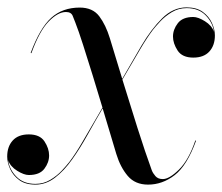

<svg xmlns="http://www.w3.org/2000/svg" viewBox="-60 -490 602 520"><path d="M471 -109Q446.5 -41.5 413.2 -15.8Q380 10 341 10Q306 10 286 -13.5Q266 -37 255 -73Q248 -96 238.5 -128.2Q229 -160.5 218 -196.5Q197.5 -161.5 177.2 -125Q157 -88.5 135.2 -58Q113.5 -27.5 89 -8.8Q64.5 10 36 10Q9 10 -7.8 -2.2Q-24.5 -14.5 -32.5 -32.2Q-40.5 -50 -40.5 -66Q-40.5 -93 -25.5 -109.5Q-10.5 -126 18 -126Q48 -126 60.5 -107Q73 -88 73 -69Q73 -50 60.2 -33Q47.5 -16 18 -16Q5 -16 -13.5 -27.5Q-32 -39 -38 -56Q-34.5 -31 -15.5 -11.5Q3.5 8 36 8Q58 8 76.2 -3Q94.5 -14 107.5 -28Q120.5 -42 127.5 -51Q145 -74 163.8 -106.5Q182.5 -139 217.5 -198.5Q204.5 -242 190.8 -286.5Q177 -331 165 -368.5Q153 -406 144 -429Q141 -437 136.8 -447.2Q132.5 -457.5 118.5 -457.5Q97 -457.5 72 -432Q47 -406.5 25 -346L23 -346.5Q48 -414 78.8 -441.8Q109.5 -469.5 156 -469.5Q191 -469.5 208.8 -446Q226.5 -422.5 237.5 -386.5Q244 -364.5 252.8 -336.2Q261.5 -308 271 -276.5Q297 -322 323.2 -366.5Q349.5 -411 379.2 -440.5Q409 -470 445.5 -470Q472.5 -470 489.2 -457.8Q506 -445.5 514 -427.8Q522 -410 522 -394Q522 -367 507 -350.5Q492 -334 463.5 -334Q433.5 -334 421 -353.2Q408.5 -372.5 408.5 -391Q408.5 -410 421.5 -427Q434.5 -444 463.5 -444Q476.5 -444 495 -432.5Q513.5 -421 519.5 -404Q516 -429 497 -448.5Q478 -468 445.5 -468Q423.5 -468 405.2 -457Q387 -446 374 -432Q361 -418 354 -409Q337.5 -387 320 -357.2Q302.5 -327.5 271.5 -274.5Q291 -211 312.2 -144Q333.5 -77 351 -29Q354 -21 361 -13Q368 -5 381 -5Q398.5 -5 424.8 -30.8Q451 -56.5 469 -109.5Z"/></svg>

Font: Bodoni* 96pt
Style: Italic
Weight: 400
Italic angle: -13°
Version: Version 2.3